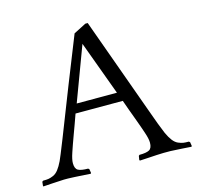

<svg xmlns="http://www.w3.org/2000/svg" viewBox="-118 -769 905 880"><g transform="rotate(-15 334.0 -329.5)"><path d="M360.8 -665H372.1L536.1 -210.9Q566.9 -124 583 -86.9Q593.8 -63.5 605.2 -48.8Q616.7 -34.2 630.1 -28.6Q643.6 -22.9 653.1 -21.5Q662.6 -20 679.2 -20L684.1 -16.1L687 2L685.1 5.9Q683.1 5.9 640.1 2.9Q597.2 0 585.9 0H553.2Q544.9 0 521.7 1.2Q498.5 2.4 471.4 4.2Q444.3 5.9 439.9 5.9L438 2L440.9 -16.1L444.8 -20Q477.5 -20 491.7 -27.8Q505.9 -35.6 505.9 -62Q505.9 -70.8 503.4 -82.5Q501 -94.2 495.1 -111.6Q489.3 -128.9 484.1 -143.6Q479 -158.2 469 -185.3Q459 -212.4 452.1 -231L435.1 -278.8H210.9L193.8 -231Q187 -212.4 177 -185.3Q167 -158.2 161.9 -143.6Q156.7 -128.9 150.9 -111.6Q145 -94.2 142.6 -82.5Q140.1 -70.8 140.1 -62Q140.1 -35.6 154.3 -27.8Q168.5 -20 201.2 -20L206.1 -16.1L209 2L207 5.9Q201.2 5.4 176.8 3.9Q152.3 2.4 130.4 1.2Q108.4 0 100.1 0H81.1Q69.8 0 26.9 2.9Q-16.1 5.9 -18.1 5.9L-19 2L-17.1 -16.1L-12.2 -20Q4.4 -20 13.7 -21.5Q22.9 -22.9 36.4 -28.6Q49.8 -34.2 61.3 -48.8Q72.8 -63.5 84 -86.9Q96.7 -112.8 213.9 -414.1Q233.9 -464.8 265.4 -543.5Q296.9 -622.1 301.8 -634.8ZM324.2 -579.1 228 -321.8H418.9Z"/></g></svg>

Font: Quattrocento Roman
Style: Regular
Weight: 400
Designer: Pablo Impallari
Foundry: Pablo Impallari. www.impallari.com Igino Marini. www.ikern.com
Version: Version 1.000